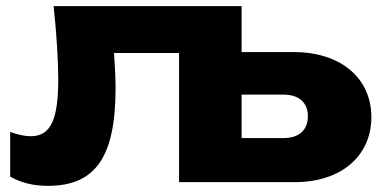

<svg xmlns="http://www.w3.org/2000/svg" viewBox="-20 -591 1242 623"><path d="M764 -422V-571H154C164 -475 169 -395 169 -333C169 -202 144 -149 80 -149C61 -149 37 -154 13 -163V-18C52 4 91 12 136 12C290 12 355 -82 355 -305C355 -337 353 -375 350 -419H561V0H937C1086 0 1185 -84 1185 -211C1185 -338 1085 -422 934 -422ZM764 -284H900C950 -284 979 -258 979 -214C979 -169 950 -143 900 -143H764Z"/></svg>

Font: Bounded
Style: Bold
Weight: 700
Designer: Vlad Churkin
Version: Version 3.0